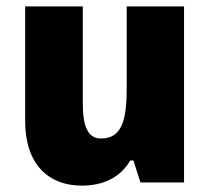

<svg xmlns="http://www.w3.org/2000/svg" viewBox="-20 -573 658 603"><path d="M558 -553H378V-300C378 -197 364 -138 297 -138C256 -138 240 -176 240 -249V-553H59V-193C59 -56 133 10 237 10C302 10 357 -14 389 -69H399L421 0H558Z"/></svg>

Font: Noto Sans Georgian SemiCondensed Black
Style: Regular
Weight: 900
Width: 4
Designer: Monotype Design Team, Akaki Razmadze
Foundry: Google LLC
Version: Version 2.005